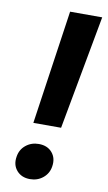

<svg xmlns="http://www.w3.org/2000/svg" viewBox="-85 -771 462 822"><g transform="rotate(10 146.0 -360.0)"><path d="M79.1 -231.4 151.4 -727.5H291L199.7 -231.4ZM106.4 8.3Q69.3 8.3 48.3 -16.1Q27.3 -40.5 33.7 -77.1Q38.6 -108.4 62.3 -127.4Q85.9 -146.5 118.2 -146.5Q155.8 -146.5 176.5 -122.1Q197.3 -97.7 190.9 -60.5Q186 -30.3 162.4 -11Q138.7 8.3 106.4 8.3Z"/></g></svg>

Font: Inter Tight SemiBold
Style: Italic
Weight: 600
Italic angle: -9.39999°
Designer: Rasmus Andersson
Foundry: rsms
Version: Version 3.004